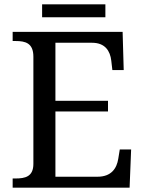

<svg xmlns="http://www.w3.org/2000/svg" viewBox="-20 -860 663 880"><path d="M173 -781H463V-840H173ZM38 0H574L581 -175H529L522 -132C515 -88 490 -50 427 -50H234V-349H475V-398H234V-664H402C462 -664 485 -626 490 -582L495 -539H547L542 -714H38V-672H51C96 -672 133 -663 133 -600V-109C133 -50 95 -42 51 -42H38Z"/></svg>

Font: Noto Serif Devanagari
Style: Regular
Weight: 400
Designer: Universal Thirst, Indian Type Foundry and the Monotype Design Team
Foundry: Monotype Imaging Inc.
Version: Version 2.004